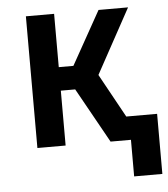

<svg xmlns="http://www.w3.org/2000/svg" viewBox="-49 -548 640 732"><g transform="rotate(-5 271.5 -182.0)"><path d="M77 0H185V-210H240L357 0H435V140H543V-90H425L333 -257L468 -504H355L241 -300H185V-504H77Z"/></g></svg>

Font: Finlandica Medium
Style: Regular
Weight: 500
Designer: Niklas Ekholm, Juho Hiilivirta, Jaakko Suomalainen
Foundry: Helsinki Type Studio
Version: Version 2.000;Glyphs 3.2 (3202)